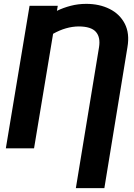

<svg xmlns="http://www.w3.org/2000/svg" viewBox="-20 -757 685 980"><path d="M512.7 203.1H367.2L485.4 -515.6Q493.7 -566.4 469.7 -594Q445.8 -621.6 382.3 -622.1Q316.9 -621.6 251 -584.5L153.8 0H9.8L130.9 -727.5H274.9L270.5 -701.7Q303.7 -717.8 341.3 -727.5Q378.9 -737.3 420.4 -737.3Q487.3 -737.3 539.3 -711.4Q591.3 -685.5 616.9 -636Q642.6 -586.4 630.4 -515.6Z"/></svg>

Font: Inter Display
Style: Bold Italic
Weight: 700
Italic angle: -9.39999°
Designer: Rasmus Andersson
Foundry: rsms
Version: Version 4.000;git-a52131595